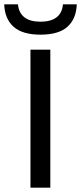

<svg xmlns="http://www.w3.org/2000/svg" viewBox="-42 -869 376 889"><path d="M191 0H99V-639H191ZM145.5 -708.5Q62 -708.5 21 -745Q-20 -781.5 -22.5 -849H41Q45 -809.5 71 -789Q97 -768.5 145.5 -768.5Q193.5 -768.5 219.8 -788.8Q246 -809 249.5 -849H313.5Q311 -781.5 270.2 -745Q229.5 -708.5 145.5 -708.5Z"/></svg>

Font: Anek Latin Expanded
Style: Regular
Weight: 400
Width: 7
Designer: Yesha Goshar
Foundry: Ek Type
Version: Version 1.003